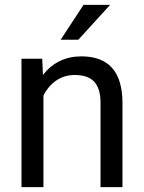

<svg xmlns="http://www.w3.org/2000/svg" viewBox="-20 -770 592 790"><path d="M153.8 -528.3 156.7 -461.9Q217.3 -538.1 314.9 -538.1Q482.4 -538.1 483.9 -349.1V0H393.6V-349.6Q393.1 -406.7 367.4 -434.1Q341.8 -461.4 287.6 -461.4Q243.7 -461.4 210.4 -438Q177.2 -414.6 158.7 -376.5V0H68.4V-528.3ZM323.7 -750H433.1L302.2 -606.4H229.5Z"/></svg>

Font: SteelSelectRoboto
Style: Roboto-Regular
Weight: 400
Designer: Google
Version: Version 2.137; 2017